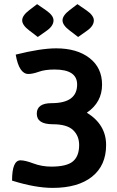

<svg xmlns="http://www.w3.org/2000/svg" viewBox="-20 -894 566 925"><path d="M233.9 11.2Q149.4 11.2 38.1 -23.9Q38.1 -121.6 78.6 -121.6Q101.1 -121.6 141.4 -106.4Q181.6 -91.3 227.1 -91.3Q301.3 -91.3 331.3 -116.5Q361.3 -141.6 361.3 -195.3Q361.3 -239.7 331.8 -267.6Q302.2 -295.4 234.4 -295.4Q157.2 -295.4 157.2 -346.2Q157.2 -397 228.5 -397Q351.6 -397 351.6 -486.8Q351.6 -559.1 243.2 -559.1Q196.8 -559.1 167 -548.3Q137.2 -537.6 116.7 -537.6Q71.8 -537.6 55.7 -630.9Q176.3 -661.1 250.5 -661.1Q351.1 -661.1 411.4 -614.3Q471.7 -567.4 471.7 -486.3Q471.7 -400.9 398.4 -351.1Q491.2 -293.9 491.2 -195.3Q491.2 -96.7 423.3 -42.7Q355.5 11.2 233.9 11.2ZM356.4 -715.8 315.4 -747.1Q281.2 -772.9 281.2 -795.9Q281.2 -819.3 315.9 -845.7L353 -874L397 -843.8Q432.1 -819.3 432.1 -795.9Q432.1 -768.6 397.9 -745.1ZM162.1 -715.8 121.1 -747.1Q86.9 -772.9 86.9 -795.9Q86.9 -819.3 121.6 -845.7L158.7 -874L202.6 -843.8Q237.8 -819.3 237.8 -795.9Q237.8 -768.6 203.6 -745.1Z"/></svg>

Font: ALMAS
Style: Bold
Weight: 700
Designer: ALMAS Font/ by Husham Jawad Kadhim, derived from the Bainsely font by/ Paul James MIller
Foundry: High-Logic / Made with FontCreator
Version: Version 1.411;September 19, 2021;FontCreator 14.0.0.2814 32-